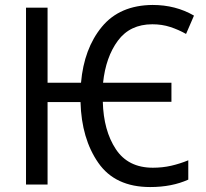

<svg xmlns="http://www.w3.org/2000/svg" viewBox="-20 -745 830 775"><path d="M740 -20V-98Q706 -84 671 -76Q636 -68 597 -68Q497 -68 447.5 -143Q398 -218 395 -334H672V-411H396Q407 -515 456 -581Q505 -647 595 -647Q634 -647 667.5 -636Q701 -625 731 -608L763 -682Q689 -725 596 -725Q463 -724 391 -636.5Q319 -549 307 -411H172V-714H85V0H172V-333H305Q309 -185 377 -87.5Q445 10 586 10Q674 10 740 -20Z"/></svg>

Font: Noto Sans UI SemiCondensed
Style: Regular
Weight: 400
Width: 4
Designer: Monotype Design Team
Foundry: Monotype Imaging Inc.
Version: 1.001